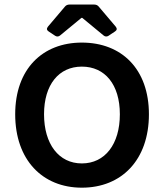

<svg xmlns="http://www.w3.org/2000/svg" viewBox="-20 -827 733 858"><path d="M270.5 -797.9 194.3 -708C187.5 -699.2 188.5 -692.4 197.3 -686.5L226.6 -667C234.4 -662.1 242.2 -663.1 249 -668.9L343.8 -747.1H347.7L442.4 -668.9C449.2 -663.1 457 -662.1 464.8 -667L494.1 -686.5C502.9 -692.4 503.9 -699.2 497.1 -708L420.9 -797.9C416 -803.7 409.2 -806.6 401.4 -806.6H290C282.2 -806.6 275.4 -803.7 270.5 -797.9ZM47.9 -316.4C47.9 -112.3 169.9 11.7 345.7 11.7C523.4 11.7 645.5 -112.3 645.5 -316.4C645.5 -518.6 523.4 -636.7 345.7 -636.7C169.9 -636.7 47.9 -518.6 47.9 -316.4ZM515.6 -316.4C515.6 -182.6 449.2 -96.7 345.7 -96.7C243.2 -96.7 176.8 -182.6 176.8 -316.4C176.8 -449.2 243.2 -529.3 345.7 -529.3C449.2 -529.3 515.6 -449.2 515.6 -316.4Z"/></svg>

Font: Ed Sans Neue SemiBold
Style: Regular
Weight: 600
Designer: Stephen Hutchings
Version: Version 1.004;PS 001.004;hotconv 1.0.88;makeotf.lib2.5.64775